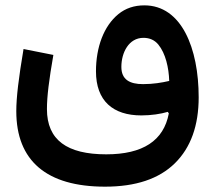

<svg xmlns="http://www.w3.org/2000/svg" viewBox="-20 -452 796 713"><path d="M516.1 -432.1C478.5 -432.1 446.3 -421.4 419.4 -399.4C365.7 -355.5 336.4 -277.3 336.4 -187C336.4 -77.1 399.9 -23.4 504.9 -23.4C541.5 -23.4 577.1 -28.8 603 -36.6L606.9 -30.8C587.9 70.3 510.7 121.1 374.5 121.1C229.5 121.1 154.3 68.4 154.3 -46.9C154.3 -93.8 162.1 -155.8 178.2 -248L67.4 -270C49.3 -162.6 40.5 -90.3 40.5 -39.1C40.5 145 152.8 241.2 370.1 241.2C483.9 241.2 570.3 212.4 629.4 154.3C688.5 96.2 717.8 14.2 717.8 -90.8C717.8 -272.5 654.3 -432.1 516.1 -432.1ZM608.4 -151.4C580.6 -145 548.3 -139.6 511.2 -139.6C461.9 -139.6 430.7 -156.2 430.7 -203.6C430.7 -256.3 458 -311.5 512.7 -311.5C535.6 -311.5 554.2 -303.2 567.9 -286.6C595.2 -253.4 606.9 -199.7 608.4 -151.4Z"/></svg>

Font: Estedad SemiBold
Style: Regular
Weight: 600
Designer: Amin Abedi
Version: Version 7.3